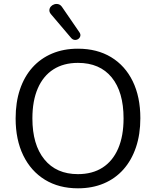

<svg xmlns="http://www.w3.org/2000/svg" viewBox="-20 -966 807 994"><path d="M383.5 8.9Q285.2 8.9 212.6 -35.5Q140.1 -80 100.5 -161.2Q60.9 -242.5 60.9 -353Q60.9 -436.5 83.3 -503Q105.7 -569.5 147.8 -616.5Q189.9 -663.5 249.5 -688.7Q309.1 -713.9 383.5 -713.9Q482.7 -713.9 555.3 -670Q627.9 -626 667.2 -545.3Q706.6 -464.5 706.6 -354Q706.6 -270.5 683.9 -203.5Q661.2 -136.5 619.1 -89Q577 -41.5 517.4 -16.3Q457.8 8.9 383.5 8.9ZM383.5 -64.5Q458.5 -64.5 511.2 -98.5Q563.8 -132.4 591.8 -197.1Q619.7 -261.8 619.7 -353Q619.7 -490 558.3 -565.2Q496.8 -640.5 383.5 -640.5Q309.4 -640.5 256.5 -606.8Q203.6 -573 175.7 -508.6Q147.7 -444.1 147.7 -353Q147.7 -217 209.7 -140.8Q271.6 -64.5 383.5 -64.5ZM348.4 -769.4 244.4 -891.9Q235.1 -902.7 235.6 -913.2Q236.1 -923.8 242.9 -931.8Q249.8 -939.9 260.5 -943.5Q271.3 -947.2 282.5 -944.2Q293.8 -941.2 302.1 -928.5L391.3 -798.6Q398.2 -788.3 395.7 -779Q393.3 -769.8 385.2 -764.2Q377.2 -758.6 366.9 -759.4Q356.7 -760.1 348.4 -769.4Z"/></svg>

Font: Nunito ExtraLight
Style: Regular
Weight: 200
Designer: Vernon Adams
Foundry: Vernon Adams
Version: Version 3.602